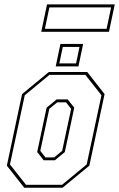

<svg xmlns="http://www.w3.org/2000/svg" viewBox="-20 -876 556 896"><path d="M93 0 12 -103 83 -437 208 -540H387L468 -437L397 -103L272 0ZM101.5 -13.5H269.5L384.5 -108.5L453.5 -431.5L378.5 -526.5H210.5L95.5 -431.5L26.5 -108.5ZM184 -128 153.5 -166.5 197.5 -373.5 244 -412H296L326.5 -373.5L282.5 -166.5L236 -128ZM192 -141.5H233L270 -172L312 -368L288 -398.5H247L210 -368L168 -172ZM240 -566 262 -671H368L346 -566ZM257 -580H335L351 -657H273ZM172.5 -727.5 199.5 -855.5H515.5L488.5 -727.5ZM189.5 -741.5H477.5L498.5 -841.5H210.5Z"/></svg>

Font: Tourney Condensed Thin
Style: Italic
Weight: 100
Width: 3
Italic angle: -12°
Designer: Tyler Finck
Foundry: Etcetera Type Co
Version: Version 1.010; ttfautohint (v1.8.3)